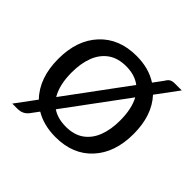

<svg xmlns="http://www.w3.org/2000/svg" viewBox="-153 -691 871 871"><g transform="rotate(45 283.0 -255.0)"><path d="M71 38H38L110.5 -60Q42 -130.5 42 -253.5Q42 -373 107.5 -443.5Q173 -514 284 -514Q363 -514 419 -477.5L453 -523.5Q461 -537.5 470.2 -542.8Q479.5 -548 495 -548H539.5L461 -442Q525 -373 525 -253.5Q525 -134 460 -63.5Q395.5 7 284 7Q208.5 7 153.5 -26L126 11Q107 38 71 38ZM158 -124 376 -419.5Q339.5 -447.5 284 -447.5Q231 -447.5 196.5 -422.8Q162 -398 145.2 -354.2Q128.5 -310.5 128.5 -253Q128.5 -173 158 -124ZM284 -59.5Q336.5 -59.5 370.8 -84Q405 -108.5 421.8 -152.2Q438.5 -196 438.5 -253Q438.5 -329 412.5 -376.5L196 -83.5Q231.5 -59.5 284 -59.5Z"/></g></svg>

Font: Verano Sans
Style: Regular
Weight: 400
Designer: Lukasz Dziedzic with Adam Twardoch and Botio Nikoltchev
Foundry: tyPoland Lukasz Dziedzic
Version: Version 3.001;December 28, 2019;FontCreator 12.0.0.2547 64-b